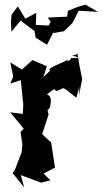

<svg xmlns="http://www.w3.org/2000/svg" viewBox="-20 -793 449 841"><path d="M290 -538C290 -519 258 -530 278 -533C262 -519 231 -515 193 -489C218 -488 163 -461 166 -442L185 -503L122 -530L76 -488L25 -520L38 -457L25 -427L71 -442L82 -335L80 -294L25 -301L84 -229L70 -215L78 -161L75 -127L44 -46L35 -35L86 28L71 -26L160 7L201 -3L171 -33L221 -59L204 -169L162 -208V-197L193 -292L188 -310L198 -321C215 -382 180 -381 183 -377C231 -417 218 -397 226 -394C271 -408 241 -422 314 -365C333 -426 328 -431 325 -371L340 -446L327 -511L319 -559C309 -542 266 -560 328 -540ZM193 -681 137 -684 139 -737 91 -711 58 -765 31 -729 28 -699 30 -654 70 -703 131 -657 136 -628 186 -597 212 -648 259 -656C272 -668 285 -679 297 -692L325 -746L409 -741L354 -773L313 -760L278 -746L274 -720L189 -716L202 -698Z"/></svg>

Font: Asimov Aggro
Style: Condensed
Weight: 500
Designer: Google
Version: Version 2.000980; 2014